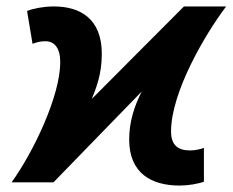

<svg xmlns="http://www.w3.org/2000/svg" viewBox="-20 -566 722 596"><path d="M538 10C563 10 594 5 613 -2V-107C603 -103 586 -99 570 -99C533 -99 511 -115 511 -158C511 -280 617 -460 682 -546H551L265 -259C278 -292 296 -334 296 -399C296 -508 229 -546 147 -546C117 -546 84 -540 64 -532L81 -430C91 -434 104 -438 121 -438C149 -438 167 -417 167 -373C167 -269 85 -96 16 0H146L420 -282C397 -237 381 -188 381 -133C381 -28 450 10 538 10Z"/></svg>

Font: Noto Sans
Style: Bold Italic
Weight: 700
Italic angle: -12°
Designer: Monotype Design Team
Foundry: Monotype Imaging Inc.
Version: Version 2.013